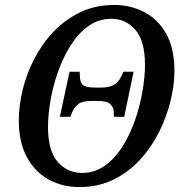

<svg xmlns="http://www.w3.org/2000/svg" viewBox="-20 -745 745 776"><path d="M300 11Q231 11 175.5 -20Q120 -51 88 -111Q56 -171 56 -259Q56 -317 71.5 -381.5Q87 -446 118.5 -507Q150 -568 196.5 -617Q243 -666 304.5 -695.5Q366 -725 443 -725Q507 -725 562.5 -696.5Q618 -668 651.5 -609Q685 -550 685 -457Q685 -402 669.5 -338Q654 -274 623.5 -212.5Q593 -151 547 -100.5Q501 -50 439.5 -19.5Q378 11 300 11ZM311 -46Q363 -46 404 -75.5Q445 -105 475.5 -153.5Q506 -202 526 -260Q546 -318 556 -376.5Q566 -435 566 -483Q566 -579 527.5 -624Q489 -669 430 -669Q378 -669 337 -639.5Q296 -610 265.5 -561.5Q235 -513 214.5 -455Q194 -397 184 -338.5Q174 -280 174 -232Q174 -135 213.5 -90.5Q253 -46 311 -46ZM222 -273 261 -455H302L303 -436Q303 -415 313.5 -403Q324 -391 365 -391H388Q424 -391 442.5 -403.5Q461 -416 470 -436L479 -455H520L482 -273H440V-292Q439 -312 425.5 -324.5Q412 -337 376 -337H353Q313 -337 297 -325Q281 -313 272 -292L264 -273Z"/></svg>

Font: Noto Serif SemiCondensed Medium
Style: Italic
Weight: 500
Width: 4
Italic angle: -12°
Designer: Monotype Design Team
Foundry: Monotype Imaging Inc.
Version: Version 2.013